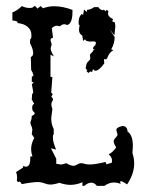

<svg xmlns="http://www.w3.org/2000/svg" viewBox="-20 -607 484 635"><path d="M325.2 7.8H300.3Q292.5 -2.9 281.7 -2.9Q271 -2.9 258.8 7.8H252.4L252.9 -4.4Q232.9 4.4 212.4 4.4Q196.8 4.4 176.3 -2.4Q158.7 3.4 146 3.4Q137.7 3.4 127 -0.7Q116.2 -4.9 104.5 -4.9Q86.4 -4.9 52.2 2L45.9 -6.8L41 -4.9Q37.6 -4.9 35.6 -10.7L36.6 -19Q36.6 -29.8 33.2 -38.1L56.2 -52.7L55.7 -57.6L65.4 -55.7Q80.1 -55.7 80.1 -82V-88.9L87.4 -90.3Q83 -102.1 83 -114.3Q83 -132.3 93.3 -150.9L85 -163.1L86.9 -177.2Q86.9 -184.6 83.7 -190.4Q80.6 -196.3 80.6 -200.7Q80.6 -205.1 82.8 -209.2Q85 -213.4 85 -223.6Q94.7 -227.5 94.7 -231.9Q94.7 -234.9 90.6 -238.3Q86.4 -241.7 86.4 -250.5Q86.4 -261.2 93.3 -263.7L85 -277.8L86.4 -296.9Q89.8 -296.9 89.8 -303.7L85.4 -328.1L91.3 -335L85 -336.4L85.4 -354Q90.3 -354 90.3 -358.4Q90.3 -363.3 83 -376L82 -418.5Q89.8 -421.4 89.8 -431.6Q89.8 -443.8 79.1 -464.8L79.6 -476.6Q84 -478 84 -490.2Q84 -508.8 69.8 -519.5Q58.1 -528.8 37.6 -530.8L38.1 -532.7Q38.1 -538.1 21 -539.1V-565.9Q37.1 -571.8 52.2 -586.9Q64.5 -580.6 79.1 -580.6Q87.4 -580.6 89.8 -583.7Q92.3 -586.9 94.7 -586.9Q98.1 -586.9 103.5 -578.6L114.7 -586.9L122.1 -579.6Q141.1 -586.4 158.7 -586.4Q188 -586.4 219.7 -574.2V-567.9Q219.7 -530.3 203.1 -524.4L193.4 -526.9Q185.1 -526.9 178.2 -520L168.5 -522Q159.7 -522 151.4 -513.7L155.3 -482.4Q147 -480 147 -474.6L150.9 -460L147.5 -447.3Q147.5 -438.5 158.2 -420.4L147 -426.3V-353L153.3 -352.1L149.4 -301.3L154.3 -295.4L149.4 -286.6Q155.3 -282.7 155.3 -278.3Q155.3 -274.9 152.6 -271.5Q149.9 -268.1 149.9 -262.7Q149.9 -253.9 153.3 -246.6L149.4 -216.3Q149.4 -195.8 157.7 -180.2V-163.1Q154.8 -160.2 154.8 -152.8Q154.8 -137.2 165.5 -112.3L148.4 -116.7L166 -82V-65.4L180.2 -63Q189 -63 198.7 -67.4Q213.9 -58.6 223.6 -58.6Q228 -58.6 235.4 -63Q242.7 -67.4 247.6 -67.4Q253.4 -67.4 259.8 -65.2Q266.1 -63 277.3 -63Q293.9 -63 329.1 -71.3L332 -63.5L349.6 -68.8L350.6 -75.7Q350.6 -86.9 339.4 -96.7Q353 -103 364.3 -119.6Q356 -132.3 356 -140.1Q356 -145 362.3 -151.4Q368.7 -157.7 368.7 -162.1L364.7 -176.8Q364.7 -186 385.3 -190.4Q400.9 -189.9 401.9 -171.9Q419.4 -160.6 419.4 -124L418 -100.6Q423.8 -83.5 423.8 -66.4Q423.8 -32.2 400.4 2.9Q385.3 -7.8 379.9 -7.8Q377.4 -7.8 377.4 -4.9L378.9 1.5Q369.1 -3.4 356.4 -3.4Q340.8 -3.4 325.2 7.8ZM291.2 -583.3H305.3Q311.9 -573.1 321.7 -573.1L322.5 -575.5L331.1 -568.8V-573.9Q338.1 -573.9 338.1 -568.1L337.3 -561.8Q337.3 -551.3 354.1 -543.8L351 -537.2L354.9 -534.5L358 -534.9Q361.5 -529.4 361.5 -519.6L358.4 -490.3L342.8 -509.9L359.2 -484.5Q359.2 -463.4 347.8 -443.8L354.9 -441.1Q347.1 -436.4 343.2 -431.1Q339.3 -425.9 337.3 -421.2Q335.3 -416.5 333.8 -413.6Q332.2 -410.6 329.1 -410.6L324 -411.8L324.8 -397Q306.8 -373.1 296.3 -373.1Q290.4 -373.1 287.7 -379L284.6 -368.5L281.1 -370.4Q275.2 -370.4 272.8 -365.3L265.4 -372.4L268.9 -373.9L261.9 -383.3L264.3 -383.7Q264.6 -397.7 271.7 -403.6Q278.7 -409.5 278.7 -414.5L277.5 -424.3Q277.5 -428.2 283.2 -432.9Q288.9 -437.6 288.9 -442.3L294.3 -441.9L287.7 -445.8Q287.7 -451.7 292.2 -454.8Q296.7 -457.9 297.1 -465.7Q297.1 -470 288.1 -470L278.7 -469.6Q263.9 -469.6 261.1 -477L254.9 -471.6L252.1 -489.5Q241.2 -494.6 241.2 -509.9L243.2 -523.9L240.4 -525.9L240 -533.3Q240 -551.7 250.2 -560.6L254.9 -557.9L258 -575.5Q265.8 -567.7 267.8 -567.7V-574.3Q278.7 -574.7 291.2 -583.3Z"/></svg>

Font: Truetypewriter PolyglOTT
Style: Regular
Weight: 400
Designer: Sergey Beatoff a.k.a. Sam_T
Version: Version 3.76